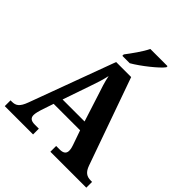

<svg xmlns="http://www.w3.org/2000/svg" viewBox="-247 -1089 1247 1247"><g transform="rotate(45 376.5 -465.5)"><path d="M313 -784V-771H381C444 -807 543 -886 568 -921V-931H410C389 -886 342 -822 313 -784ZM4 0H264V-53H226C192 -53 177 -66 177 -92C177 -108 184 -133 189 -149L218 -235H461L496 -135C500 -124 505 -107 505 -91C505 -63 485 -53 456 -53H423V0H753V-53H741C703 -53 680 -69 664 -114L451 -714H313L96 -126C74 -66 52 -53 16 -53H4ZM239 -296 304 -485C320 -530 333 -570 343 -615C352 -569 367 -525 382 -480L441 -296Z"/></g></svg>

Font: Noto Serif Malayalam
Style: Bold
Weight: 700
Designer: Indian type Foundry, Jelle Bosma, Monotype Design Team
Foundry: Monotype Imaging Inc.
Version: Version 2.104